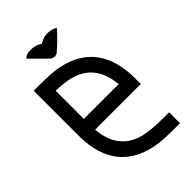

<svg xmlns="http://www.w3.org/2000/svg" viewBox="-218 -800 879 879"><g transform="rotate(-45 221.0 -360.5)"><path d="M405.3 0Q343.3 0 309.1 -1.5Q228 -4.9 167 -35.6Q36.6 -102.5 36.6 -289.6V-579.1Q98.6 -579.1 132.8 -577.6Q213.9 -574.2 275.4 -543.5Q405.3 -476.1 405.3 -289.6V-253.9H109.4Q122.1 -105.5 256.8 -79.1Q298.3 -70.8 370.1 -70.8H405.3ZM333 -325.2Q319.8 -478.5 175.8 -502Q140.6 -507.3 107.9 -507.8V-325.2ZM215.3 -621.6Q202.1 -621.6 190.9 -632.3Q186 -636.7 116.7 -706.5Q131.3 -720.7 148.9 -720.7H166.5Q191.4 -720.7 215.3 -704.1Q239.7 -720.7 264.6 -720.7Q299.8 -720.7 314.5 -706.5Q270 -657.2 244.1 -636.7Q231.4 -622.6 222.7 -622.1Z"/></g></svg>

Font: Greenwashing Machine
Style: Regular
Weight: 400
Designer: Tup Wanders
Foundry: Free font, DO NOT SELL
Version: Version 1.00;August 10, 2023;FontCreator 11.5.0.2430 64-bit